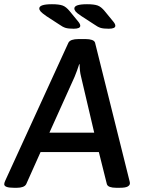

<svg xmlns="http://www.w3.org/2000/svg" viewBox="-36 -887 669 909"><path d="M313 -751Q288 -751 274.5 -755Q261 -759 243 -772L183 -811Q163 -825 156.5 -832.5Q150 -840 150 -847Q150 -867 210 -867Q243 -867 260 -861Q277 -855 294 -834L335 -784Q344 -773 344 -765Q344 -751 313 -751ZM479 -751Q454 -751 440.5 -755Q427 -759 409 -772L349 -811Q328 -825 322 -832.5Q316 -840 316 -847Q316 -867 376 -867Q409 -867 426 -861Q443 -855 460 -834L501 -784Q510 -773 510 -765Q510 -751 479 -751ZM29 2Q-16 2 -16 -15Q-16 -21 -11 -32L288 -685Q293 -694 305 -698Q317 -702 335 -702H370Q387 -702 399 -698Q411 -694 414 -685L577 -31Q579 -25 579 -19Q579 -10 568.5 -4Q558 2 532 2H513Q496 2 484.5 -2Q473 -6 470 -15L432 -167H156L88 -15Q83 -6 71.5 -2Q60 2 45 2ZM198 -259H410L348 -523Q344 -538 342.5 -553Q341 -568 341 -583H339Q334 -568 328.5 -552.5Q323 -537 317 -523Z"/></svg>

Font: Asap Medium
Style: Italic
Weight: 500
Italic angle: -6°
Designer: Pablo Cosgaya
Foundry: Omnibus-Type
Version: Version 3.001; ttfautohint (v1.8.3)